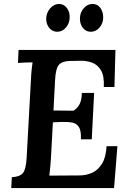

<svg xmlns="http://www.w3.org/2000/svg" viewBox="-20 -953 662 973"><path d="M565 -700 560 -512H506Q509 -568 491.5 -597Q474 -626 445.5 -636Q417 -646 387 -645L334 -644Q294 -643 278 -624Q262 -605 259 -546L251 -393L353 -392Q374 -406 384 -426.5Q394 -447 395 -482H457L445 -247H390Q392 -290 380 -309Q368 -328 345 -332Q322 -336 289 -335L248 -333L238 -148Q236 -121 234 -98.5Q232 -76 230 -63L383 -64Q417 -64 447 -77.5Q477 -91 497 -123.5Q517 -156 520 -212H575L558 0H37L40 -55Q81 -57 96.5 -76.5Q112 -96 115 -154L137 -553Q138 -578 140.5 -601Q143 -624 145 -637Q129 -637 106.5 -636Q84 -635 71 -634L74 -700ZM270 -792Q246 -792 230 -811Q214 -830 214 -859Q215 -889 234.5 -911Q254 -933 279 -933Q303 -933 318.5 -913Q334 -893 333 -865Q333 -836 314.5 -814Q296 -792 270 -792ZM440 -792Q416 -792 400.5 -811Q385 -830 385 -859Q385 -889 404 -911Q423 -933 449 -933Q474 -933 488.5 -913Q503 -893 503 -865Q503 -835 484.5 -813.5Q466 -792 440 -792Z"/></svg>

Font: Lora SemiBold
Style: Italic
Weight: 600
Italic angle: -3°
Designer: Olga Karpushina, Alexei Vanyashin (Cyrillic)
Foundry: Cyreal
Version: Version 3.011; ttfautohint (v1.8.4.7-5d5b)